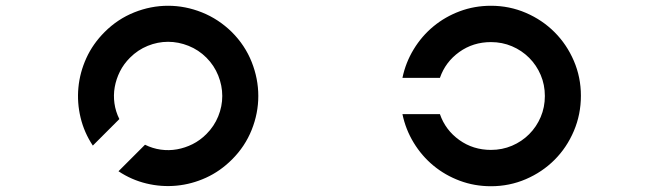

<svg xmlns="http://www.w3.org/2000/svg" viewBox="-20 -643 2285 666"><path d="M785 -90Q744 -49 694.5 -26.5Q645 -4 592.5 1Q540 6 488 -6.5Q436 -19 391 -49L483 -141Q509 -128 537.5 -124Q566 -120 594 -125Q622 -130 648 -143Q674 -156 696 -178Q723 -205 737 -239.5Q751 -274 751 -310Q751 -346 737 -381Q723 -416 696 -443Q669 -470 634 -484Q599 -498 563 -498Q527 -498 492.5 -484Q458 -470 431 -443Q409 -421 396 -395Q383 -369 378 -341Q373 -313 377 -284.5Q381 -256 394 -230L302 -138Q272 -183 259.5 -235Q247 -287 252 -339.5Q257 -392 279.5 -441.5Q302 -491 343 -532Q388 -577 445.5 -600Q503 -623 563 -623Q623 -623 680.5 -600Q738 -577 784 -532Q830 -486 853 -428Q876 -370 876 -310Q876 -250 853 -192.5Q830 -135 785 -90Z M1683 3Q1626 3 1575 -16Q1524 -35 1483.5 -68.5Q1443 -102 1415 -148Q1387 -194 1376 -247H1506Q1525 -192 1573 -157.5Q1621 -123 1683 -123Q1722 -123 1756 -137.5Q1790 -152 1815.5 -177.5Q1841 -203 1855.5 -237Q1870 -271 1870 -310Q1870 -349 1855.5 -383Q1841 -417 1815.5 -442.5Q1790 -468 1756 -482.5Q1722 -497 1683 -497Q1621 -497 1573 -462.5Q1525 -428 1506 -373H1376Q1387 -426 1415 -472Q1443 -518 1483.5 -551.5Q1524 -585 1575 -604Q1626 -623 1683 -623Q1747 -623 1804 -598.5Q1861 -574 1903.5 -531.5Q1946 -489 1970.5 -432Q1995 -375 1995 -311Q1995 -246 1970.5 -188.5Q1946 -131 1903.5 -88.5Q1861 -46 1804 -21.5Q1747 3 1683 3Z"/></svg>

Font: Eyechart
Style: Regular
Weight: 400
Designer: Peter Wiegel
Foundry: Peter Wiegel
Version: Version 1.000